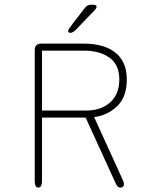

<svg xmlns="http://www.w3.org/2000/svg" viewBox="-20 -808 659 832"><path d="M162 -588.5V-329H353.5Q417.5 -329 457.2 -364.2Q497 -399.5 497 -463.5Q497 -527.5 454.5 -558Q412 -588.5 344 -588.5ZM130.5 -24V-590.5Q130.5 -619 159 -619H344Q383 -619 416.5 -610.5Q450 -602 475.5 -583.5Q501 -565 515.2 -535.5Q529.5 -506 529.5 -463.5Q529.5 -388 487.8 -348Q446 -308 388 -300.5L514 -24Q516 -20 516.5 -16.8Q517 -13.5 517 -10.5Q517 -2.5 512.5 1.2Q508 5 502.5 5Q493.5 5 489.2 -0.5Q485 -6 479.5 -17.5L351 -298.5H162V-24Q162 5 146 5Q130.5 5 130.5 -24ZM285 -665.5Q283 -665.5 279 -667.2Q275 -669 275 -673.5Q275 -679 289.5 -698L346 -771.5Q353 -780.5 358.8 -784Q364.5 -787.5 375.5 -787.5H383.5Q389.5 -787.5 394 -785.5Q398.5 -783.5 398.5 -779Q398.5 -772.5 389.5 -763L313 -683.5Q305 -675 298 -670.2Q291 -665.5 285 -665.5Z"/></svg>

Font: Sono Monospace ExtraLight
Style: Regular
Weight: 250
Version: Version 2.112